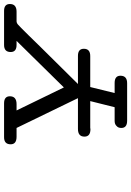

<svg xmlns="http://www.w3.org/2000/svg" viewBox="131 -782 651 953"><g transform="rotate(-90 456.5 -305.5)"><path d="M216.8 -578.1Q216.8 -611.3 252.9 -610.8H419.9Q455.1 -610.8 455.1 -582Q455.1 -548.8 416 -548.8H384.8L499 -314L730 -548.8H710Q674.8 -548.8 674.8 -578.1Q674.8 -611.3 710.9 -610.8H878.9Q913.1 -610.8 913.1 -582Q913.1 -548.8 875 -548.8H828.1Q819.3 -548.8 811.3 -542Q803.2 -535.2 758.8 -490.2Q725.6 -456.1 703.1 -433.1L516.1 -244.1H655.8Q690.9 -244.1 690.9 -214.8Q690.9 -182.6 653.8 -183.1H501L471.2 -62H521Q557.1 -62 557.1 -33.2Q557.1 0 520 0H334Q297.9 0 297.9 -28.8Q297.9 -34.7 299.8 -41.3Q301.8 -47.9 310.3 -54.9Q318.8 -62 333 -62H400.9L431.2 -183.1H298.8Q296.9 -183.1 294.9 -182.6Q293 -182.1 292 -182.1Q254.9 -182.1 254.9 -211.9Q254.9 -244.1 293 -244.1H445.8L297.9 -548.8H252.9Q216.8 -549.3 216.8 -578.1Z"/></g></svg>

Font: CMU Typewriter Text Variable Width
Style: Italic
Weight: 500
Italic angle: -14.04°
Version: Version 0.7.0